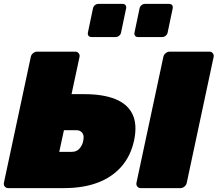

<svg xmlns="http://www.w3.org/2000/svg" viewBox="-23 -965 1117 985"><path d="M19 0Q8 0 1.5 -8Q-5 -16 -3 -27L135 -673Q137 -684 146.5 -692Q156 -700 167 -700H363Q374 -700 380.5 -692Q387 -684 385 -673L344 -482H409Q506 -482 569 -456.5Q632 -431 657 -378.5Q682 -326 665 -245Q648 -165 599.5 -110Q551 -55 477 -27.5Q403 0 307 0ZM281 -186H346Q370 -186 385 -203Q400 -220 404 -243Q410 -270 399 -283.5Q388 -297 370 -297H305ZM699 0Q688 0 681.5 -8Q675 -16 677 -27L815 -673Q817 -684 826.5 -692Q836 -700 847 -700H1051Q1062 -700 1068.5 -692Q1075 -684 1073 -673L935 -27Q933 -16 923.5 -8Q914 0 903 0ZM685 -775Q675 -775 670 -781.5Q665 -788 667 -798L693 -922Q695 -932 703 -938.5Q711 -945 721 -945H845Q855 -945 860 -938.5Q865 -932 863 -922L837 -798Q835 -788 827 -781.5Q819 -775 809 -775ZM446 -775Q436 -775 431 -781.5Q426 -788 428 -798L454 -922Q456 -932 464 -938.5Q472 -945 482 -945H606Q616 -945 621 -938.5Q626 -932 624 -922L598 -798Q596 -788 588 -781.5Q580 -775 570 -775Z"/></svg>

Font: Rubik Black
Style: Italic
Weight: 900
Italic angle: -12°
Designer: Hubert and Fischer
Foundry: Hubert and Fischer
Version: Version 2.300;gftools[0.9.30]